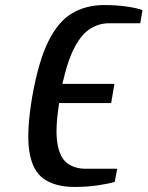

<svg xmlns="http://www.w3.org/2000/svg" viewBox="-20 -730 584 760"><path d="M275 10Q200 10 154 -21.5Q108 -53 96 -131.5Q84 -210 108 -350Q133 -490 172.5 -568.5Q212 -647 267 -678.5Q322 -710 392 -710Q442 -710 482.5 -704Q523 -698 544 -690L535 -638H412Q373 -638 338.5 -617Q304 -596 276 -544Q248 -492 227 -398H433L420 -322H214Q198 -220 207 -163.5Q216 -107 245.5 -84.5Q275 -62 320 -62H444L434 -10Q411 -3 368 3.5Q325 10 275 10Z"/></svg>

Font: Cuprum SemiBold
Style: Italic
Weight: 600
Italic angle: -10°
Version: Version 3.000